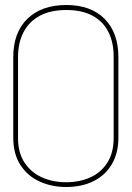

<svg xmlns="http://www.w3.org/2000/svg" viewBox="-20 -736 528 767"><path d="M33 -508V-186Q33 -121 61.5 -77Q90 -33 138 -11Q186 11 244 11Q307 11 354 -12.5Q401 -36 427 -80.5Q453 -125 453 -186V-507Q453 -605 398 -660.5Q343 -716 245 -716Q146 -716 89.5 -661Q33 -606 33 -508ZM52 -185V-508Q52 -565 74 -607.5Q96 -650 139 -673Q182 -696 245 -696Q308 -696 350 -673Q392 -650 413 -608.5Q434 -567 434 -510V-185Q434 -126 409 -86.5Q384 -47 341 -27.5Q298 -8 244 -8Q191 -8 147.5 -27.5Q104 -47 78 -86.5Q52 -126 52 -185Z"/></svg>

Font: Advent Pro Thin
Style: Regular
Weight: 250
Version: Version 3.000